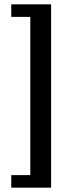

<svg xmlns="http://www.w3.org/2000/svg" viewBox="-20 -706 344 887"><path d="M32 161V103H120V-628H32V-686H216V161Z"/></svg>

Font: Chivo Medium
Style: Regular
Weight: 500
Designer: Hector Gatti
Foundry: Omnibus-Type
Version: Version 2.002